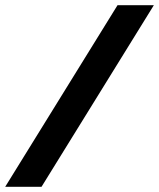

<svg xmlns="http://www.w3.org/2000/svg" viewBox="-45 -720 613 740"><path d="M-25 0H115L548 -700H408Z"/></svg>

Font: Scada
Style: Bold Italic
Weight: 700
Designer: Jovanny Lemonad
Foundry: Jovanny Lemonad
Version: Version 3.005